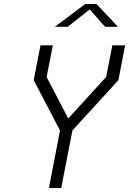

<svg xmlns="http://www.w3.org/2000/svg" viewBox="-20 -962 660 982"><path d="M287 -294.5 230 0H293L350.5 -295L585.5 -552L620 -730H554.5L523 -568.5L329 -356L218.5 -568L250 -730H187L152.5 -552ZM261 -825H326.5L439 -914L517.5 -825H583L473.5 -941.5H415.5Z"/></svg>

Font: Monaspace Krypton ExtraLight
Style: Italic
Weight: 200
Italic angle: -11°
Designer: Riley Cran & the Lettermatic Team
Foundry: Lettermatic
Version: Version 1.101 (Monaspace Krypton)